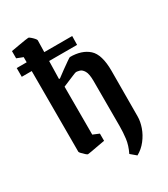

<svg xmlns="http://www.w3.org/2000/svg" viewBox="-194 -738 848 968"><g transform="rotate(-30 230.0 -254.5)"><path d="M28 -590V-632Q28 -632 42.5 -634.5Q57 -637 76.5 -640.5Q96 -644 112.5 -646.5Q129 -649 133 -649Q136 -649 144.5 -642Q153 -635 160.5 -626.5Q168 -618 168 -614L163 -392L168 -391Q185 -404 207 -420Q229 -436 246.5 -448Q264 -460 266 -460Q335 -460 374 -425Q413 -390 413 -295L412 -30Q412 -1 400.5 32Q389 65 366.5 94Q344 123 313 140L281 113Q300 74 304.5 38.5Q309 3 309 -33V-295Q309 -337 298.5 -354.5Q288 -372 275 -375.5Q262 -379 255 -379Q251 -379 233.5 -371.5Q216 -364 196.5 -356Q177 -348 168 -344V-65L204 -50V-8Q204 -8 189.5 -5.5Q175 -3 156 0.5Q137 4 120.5 7Q104 10 100 10Q97 10 88.5 2.5Q80 -5 72 -13.5Q64 -22 64 -25V-576ZM6 -495V-546H329L328 -495Z"/></g></svg>

Font: Grenze Gotisch Medium
Style: Regular
Weight: 500
Designer: Renata Polastri
Foundry: Omnibus-Type
Version: Version 1.001